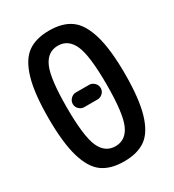

<svg xmlns="http://www.w3.org/2000/svg" viewBox="-181 -842 863 954"><g transform="rotate(-30 250.0 -365.0)"><path d="M336.9 -591.8Q309.6 -653.3 250 -653.3Q190.4 -653.3 163.1 -591.8Q135.7 -530.3 135.7 -365.2Q135.7 -200.2 163.1 -138.7Q190.4 -77.1 250 -77.1Q309.6 -77.1 336.9 -138.7Q364.3 -200.2 364.3 -365.2Q364.3 -530.3 336.9 -591.8ZM374 -23.9Q327.1 9.8 250 9.8Q172.9 9.8 126 -23.9Q79.1 -57.6 54.7 -140.6Q30.3 -223.6 30.3 -364.7Q30.3 -505.9 54.7 -588.9Q79.1 -671.9 126 -706.1Q172.9 -740.2 250 -740.2Q327.1 -740.2 374 -706.1Q420.9 -671.9 445.3 -588.9Q469.7 -505.9 469.7 -364.7Q469.7 -223.6 445.3 -140.6Q420.9 -57.6 374 -23.9ZM288.1 -323.2H211.9Q195.3 -323.2 182.6 -335.4Q169.9 -347.7 169.9 -364.7Q169.9 -381.8 182.6 -394.5Q195.3 -407.2 211.9 -407.2H288.1Q304.7 -407.2 317.4 -394.5Q330.1 -381.8 330.1 -364.7Q330.1 -347.7 317.4 -335.4Q304.7 -323.2 288.1 -323.2Z"/></g></svg>

Font: Rounded Mgen+ 1mn medium
Style: Regular
Weight: 500
Designer: [Source Han Sans]
Ryoko NISHIZUKA  (kana & ideographs); Paul D. Hunt (Latin, Greek & Cyrillic); Wenlong ZHANG  (bopomofo
Version: Version 1.059.20150602